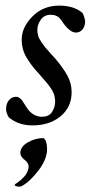

<svg xmlns="http://www.w3.org/2000/svg" viewBox="-20 -448 354 695"><path d="M53.7 105.5Q53.7 83 80.6 67.4Q107.4 51.8 137.7 51.8Q150.4 61.5 150.4 91.8Q150.4 128.4 119.1 169.2Q87.9 210 58.6 225.6Q56.6 227.5 50.8 227.5Q33.2 227.5 33.2 220.7Q33.2 219.2 43.9 212.4Q54.7 205.6 67.1 192.1Q79.6 178.7 83 161.1Q85 151.4 80.8 143.8Q76.7 136.2 70.6 131.8Q64.5 127.4 59.1 120.6Q53.7 113.8 53.7 105.5ZM194.3 -427.7Q247.6 -427.7 278.3 -401.4Q281.7 -396.5 284.9 -386Q288.1 -375.5 288.1 -370.1Q288.1 -353 278.8 -341.6Q269.5 -330.1 254.9 -330.1Q233.9 -330.1 209 -364.3Q208.5 -365.2 205.3 -369.9Q202.1 -374.5 201.2 -375.7Q200.2 -377 197.3 -380.6Q194.3 -384.3 192.6 -385.5Q190.9 -386.7 187.3 -388.9Q183.6 -391.1 180.4 -392.1Q177.2 -393.1 172.9 -393.8Q168.5 -394.5 163.1 -394.5Q140.1 -394.5 127.7 -376.7Q115.2 -358.9 115.2 -339.8Q115.2 -328.6 118.2 -318.4Q121.1 -308.1 129.9 -295.7Q138.7 -283.2 143.1 -277.3Q147.5 -271.5 162.1 -255.6Q176.8 -239.7 179.7 -236.3Q208 -203.1 223.6 -175Q239.3 -147 239.3 -114.3Q239.3 -60.5 199.5 -27.3Q159.7 5.9 97.7 5.9Q46.4 5.9 11.7 -23.4Q2 -39.6 2 -52.7Q2 -73.2 12.5 -85.4Q22.9 -97.7 38.1 -97.7Q44.9 -97.7 51 -93.3Q57.1 -88.9 60.5 -83.7Q64 -78.6 70.3 -68.6Q76.7 -58.6 80.1 -53.7Q101.1 -25.4 131.8 -25.4Q157.7 -25.4 168.7 -43.2Q179.7 -61 179.7 -82Q179.7 -86.9 178.7 -92Q177.7 -97.2 177 -101.3Q176.3 -105.5 173.6 -111.1Q170.9 -116.7 169.4 -119.9Q168 -123 163.8 -128.9Q159.7 -134.8 158 -137.2Q156.2 -139.6 150.9 -146.2Q145.5 -152.8 144 -154.5Q142.6 -156.2 136.2 -163.3Q129.9 -170.4 128.9 -171.9Q110.8 -191.9 102.5 -201.9Q94.2 -211.9 81.8 -230.5Q69.3 -249 64 -266.8Q58.6 -284.7 58.6 -304.7Q58.6 -349.1 97.4 -388.4Q136.2 -427.7 194.3 -427.7Z"/></svg>

Font: Crimson
Style: Italic
Weight: 400
Italic angle: -11°
Version: Version 0.8